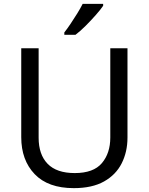

<svg xmlns="http://www.w3.org/2000/svg" viewBox="-20 -964 771 994"><path d="M640 -252Q640 -178 610 -118.5Q580 -59 518.5 -24.5Q457 10 362 10Q229 10 159.5 -62.5Q90 -135 90 -254V-714H180V-251Q180 -164 226.5 -116Q273 -68 367 -68Q464 -68 507.5 -119.5Q551 -171 551 -252V-714H640ZM514 -934Q502 -916 477 -887.5Q452 -859 423.5 -830.5Q395 -802 371 -784H313V-796Q328 -815 345.5 -841Q363 -867 380 -894.5Q397 -922 408 -944H514Z"/></svg>

Font: Noto Sans Rejang
Style: Regular
Weight: 400
Designer: Monotype Design Team
Foundry: Monotype Imaging Inc.
Version: Version 2.001; ttfautohint (v1.8.4.7-5d5b)